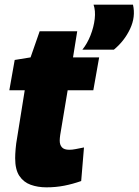

<svg xmlns="http://www.w3.org/2000/svg" viewBox="-20 -793 594 823"><path d="M340 -161 328 -17Q291 -4 255 3Q219 10 179 10Q142 10 111.5 -1Q81 -12 63 -39Q45 -66 45 -115Q45 -131 47 -155Q49 -179 53 -200L86 -406H20L43 -536L111 -547L150 -659H311L293 -547H405L380 -406H270L238 -214Q237 -207 236.5 -201Q236 -195 236 -190Q236 -172 245.5 -161.5Q255 -151 277 -151Q290 -151 304.5 -154Q319 -157 340 -161ZM333 -580Q354 -606 368 -641.5Q382 -677 386 -712Q390 -747 381 -773H550Q562 -721 537.5 -669Q513 -617 468 -580Z"/></svg>

Font: Georama ExtraCondensed Thin ExtraBold
Style: Italic
Weight: 800
Italic angle: -9°
Version: Version 1.001